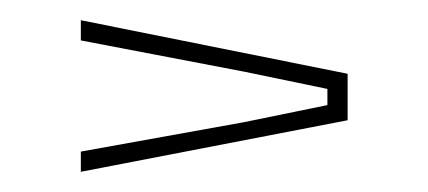

<svg xmlns="http://www.w3.org/2000/svg" viewBox="-20 -504 424 190"><path d="M60 -334V-354L221 -383L304 -400V-416L222 -433L60 -464V-484L324 -431V-385Z"/></svg>

Font: Big Shoulders Display Thin
Style: Regular
Weight: 100
Designer: Patric King
Foundry: XO Type Co
Version: Version 1.000; ttfautohint (v1.8.2)